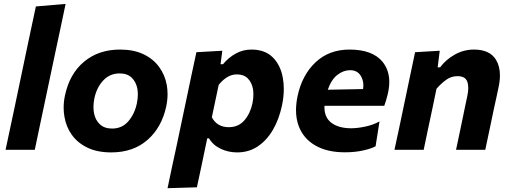

<svg xmlns="http://www.w3.org/2000/svg" viewBox="-20 -766 2608 982"><path d="M8.5 0Q20 -53 30.5 -103.5Q41 -154 54.5 -216L112.5 -493Q125.5 -554 138 -613.5Q150.5 -672.5 163.5 -733L315.5 -746Q303 -687 290 -624.5Q276.5 -562 262 -493.5L203.5 -216.5Q190 -153 179.5 -103.2Q169 -53.5 158 0Z M549 13.5Q477.5 13.5 427.2 -10.8Q377 -35 347.5 -76.2Q318 -117.5 309.5 -169.5Q305.5 -192 305.5 -215.5Q305.5 -245.5 312 -276.5Q335.5 -388.5 410 -450.5Q484.5 -512.5 594 -512.5Q663.5 -512.5 713.5 -488.8Q763.5 -465 793.5 -424Q823.5 -383 833 -331.5Q837 -308.5 837 -284.5Q837 -254.5 830.5 -223Q807.5 -114.5 734.5 -50.5Q661.5 13.5 549 13.5ZM553.5 -108.5Q604.5 -108.5 636.8 -146.2Q669 -184 680 -237.5Q685 -261 685 -282.5Q685 -298.5 682.5 -313Q675.5 -348 653 -369.2Q630.5 -390.5 592.5 -390.5Q541.5 -390.5 507.8 -354.2Q474 -318 462.5 -262Q458 -240 458 -219Q458 -202.5 461 -186.5Q468 -151.5 491 -130Q514 -108.5 553.5 -108.5Z M837 196.5Q848 143 859.2 90.5Q870.5 38 884 -24L935 -266Q946 -319.5 958.5 -378Q971 -436.5 984.5 -499L1117 -506.5L1108 -437.5H1120.5Q1149 -472 1186 -492.2Q1223 -512.5 1265.5 -512.5Q1335 -512.5 1375 -472.8Q1415 -433 1426.5 -368Q1431.5 -340.5 1431.5 -310.5Q1431.5 -271 1422.5 -227.5Q1407.5 -156.5 1376 -102.2Q1344.5 -48 1298.2 -17.2Q1252 13.5 1193 13.5Q1148 13.5 1108.8 -5Q1069.5 -23.5 1049 -58.5H1040L1031 -16Q1019 40 1009 89.5Q998.5 138.5 987 192ZM1150 -115.5Q1200 -115.5 1230.2 -150.8Q1260.5 -186 1271.5 -239Q1276 -261.5 1276 -282.5Q1276 -297 1274 -310.5Q1268 -344 1247.5 -364.8Q1227 -385.5 1191.5 -385.5Q1165 -385.5 1141.8 -371.2Q1118.5 -357 1098.5 -332L1063.5 -166Q1090.5 -115.5 1150 -115.5Z M1743.5 13Q1653.5 13 1593 -21.8Q1532.5 -56.5 1508 -120.5Q1494 -157.5 1494 -202.5Q1494 -235 1501.5 -272.5Q1524 -381 1593.2 -446.8Q1662.5 -512.5 1767.5 -512.5Q1885 -512.5 1936.5 -450Q1971 -407.5 1971 -347Q1971 -317.5 1963 -284Q1955 -251 1945.5 -225H1639.5Q1637 -167 1674.2 -138.5Q1711.5 -110 1776 -110Q1808 -110 1848.2 -118.5Q1888.5 -127 1921 -145L1901 -18Q1881 -6.5 1838.8 3.2Q1796.5 13 1743.5 13ZM1770.5 -407Q1736.5 -407 1705.5 -383Q1674.5 -359 1656.5 -307L1837 -310.5Q1838.5 -320 1838.5 -329Q1838.5 -357 1825 -378.5Q1807.5 -407 1770.5 -407Z M1997.5 0Q2009 -54.5 2020 -104Q2030.5 -154.5 2043.5 -216L2054 -266Q2065 -319.5 2077.5 -378Q2090 -436.5 2103 -499L2229 -506.5L2218.5 -421.5H2231Q2259 -460 2305 -486.2Q2351 -512.5 2404.5 -512.5Q2485 -512.5 2517 -460Q2537 -427 2537 -380Q2537 -352.5 2530 -320Q2525.5 -298.5 2519.8 -271.8Q2514 -245 2507.5 -216Q2494.5 -154 2484 -104Q2473.5 -53.5 2462 0H2312.5Q2324 -53.5 2334.2 -102.8Q2344.5 -152 2356 -208L2370.5 -277Q2375 -298.5 2375 -316Q2375 -335 2369.5 -349.5Q2359 -376.5 2320 -376.5Q2288 -376.5 2262.2 -358Q2236.5 -339.5 2212.5 -312L2191 -208.5Q2179 -152 2168.5 -103Q2158 -53.5 2147 0Z"/></svg>

Font: Heraclito
Style: Bold Italic
Weight: 700
Italic angle: -12°
Designer: Kostas Bartsokas (font) & Cristiano Sobral (main changes)
Foundry: Kostas Bartsokas (font) & Cristiano Sobral (main changes)
Version: Version 1.00;July 8, 2020;FontCreator 13.0.0.2655 64-bit